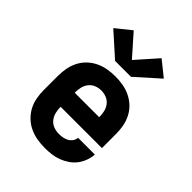

<svg xmlns="http://www.w3.org/2000/svg" viewBox="-221 -909 1042 1042"><g transform="rotate(45 300.0 -388.5)"><path d="M303 8Q273 8 243.5 3Q214 -2 187 -14.5Q160 -27 138 -48Q116 -69 102 -95Q88 -121 82.5 -150.5Q77 -180 77 -210V-320Q77 -350 82.5 -379Q88 -408 101.5 -434.5Q115 -461 136.5 -481.5Q158 -502 185 -515Q212 -528 241 -533Q270 -538 300 -538Q330 -538 359 -533Q388 -528 415 -515Q442 -502 463.5 -481.5Q485 -461 498.5 -434.5Q512 -408 517.5 -379Q523 -350 523 -320V-211H206V-210Q206 -189 211 -168.5Q216 -148 229 -131.5Q242 -115 262 -107.5Q282 -100 303 -100Q318 -100 332.5 -102.5Q347 -105 360 -112Q373 -119 382 -131.5Q391 -144 392 -159H521Q519 -134 510 -109.5Q501 -85 485.5 -65Q470 -45 448.5 -30.5Q427 -16 403 -7Q379 2 353.5 5Q328 8 303 8ZM206 -319H394V-320Q394 -341 389.5 -361Q385 -381 372.5 -397.5Q360 -414 340.5 -422Q321 -430 300 -430Q279 -430 259.5 -422Q240 -414 227.5 -397.5Q215 -381 210.5 -361Q206 -341 206 -320ZM239 -596 220 -613 106 -715 193 -785 300 -664 407 -785 494 -715 361 -596Z"/></g></svg>

Font: Iosevka Slab XBdEx
Style: Regular
Weight: 800
Width: 7
Monospace: yes
Designer: Belleve Invis
Foundry: Belleve Invis
Version: Version 11.1.0; ttfautohint (v1.8.3)